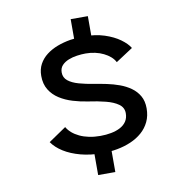

<svg xmlns="http://www.w3.org/2000/svg" viewBox="-79 -774 808 849"><g transform="rotate(-10 325.0 -350.0)"><path d="M293.8 0V-141.6H370.9V0ZM293.8 -572.4V-700H370.9V-572.4ZM330.1 -92Q276.4 -92 232.5 -103.7Q188.6 -115.4 156.9 -135.4Q125.2 -155.4 108 -180.6L186.9 -234.3Q194.9 -220.2 208.6 -208.2Q222.4 -196.3 241.3 -187.3Q260.2 -178.3 283.6 -173.5Q307 -168.7 333.9 -168.7Q359.8 -168.7 382.8 -173.2Q405.9 -177.6 423.6 -187Q441.4 -196.4 451.5 -211.6Q461.6 -226.8 461.6 -248.2Q461.6 -273.8 440.5 -289Q419.4 -304.3 384.1 -313.3Q348.8 -322.4 305.1 -328.5Q272.1 -333.4 239.7 -343.2Q207.3 -352.9 180.6 -369.9Q154 -386.8 138 -412.8Q122 -438.7 122 -475.3Q122 -505.1 134.4 -528Q146.9 -550.9 168.3 -567.3Q189.8 -583.8 217.6 -594.4Q245.4 -604.9 276.1 -610Q306.9 -615 337.3 -615Q389 -615 429.8 -601.8Q470.5 -588.5 498.2 -568.4Q526 -548.3 538.4 -527.6L461.7 -477.4Q454.9 -490.9 442.2 -502.1Q429.6 -513.2 412.4 -521.6Q395.3 -530.1 374.9 -534.6Q354.6 -539.1 332.1 -539.1Q314.3 -539.1 293.6 -536.2Q273 -533.4 254.9 -526.1Q236.9 -518.9 225.3 -506.5Q213.7 -494 213.7 -474.6Q213.7 -451.6 231.4 -437.2Q249.1 -422.9 279.4 -414.4Q309.6 -405.9 347.4 -399.9Q373 -395.9 401.7 -389.9Q430.4 -383.9 457.8 -374Q485.1 -364.1 507.3 -348.3Q529.5 -332.6 542.8 -309.4Q556.1 -286.3 556.1 -253.6Q556.1 -219.9 543.5 -193.6Q531 -167.3 509 -148.1Q487.1 -128.9 458.2 -116.5Q429.4 -104.1 396.7 -98.1Q363.9 -92 330.1 -92Z"/></g></svg>

Font: Trispace Thin
Style: Regular
Weight: 100
Designer: Tyler Finck
Foundry: Etcetera Type Company
Version: Version 1.210